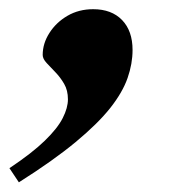

<svg xmlns="http://www.w3.org/2000/svg" viewBox="-93 -202 372 407"><path d="M-73 154.5Q-25 122.5 2 96.2Q29 70 40 48.2Q51 26.5 51 8.5Q51 -10.5 43 -24.2Q35 -38 24.5 -48.8Q14 -59.5 5.8 -68.5Q-2.5 -77.5 -2.5 -85.5Q-2.5 -110 11.8 -132.2Q26 -154.5 50 -168.5Q74 -182.5 104.5 -182.5Q143.5 -182.5 165.8 -159.5Q188 -136.5 188 -96Q188 -67 177.5 -36.8Q167 -6.5 140.8 26.8Q114.5 60 67.5 99Q20.5 138 -53 184.5Z"/></svg>

Font: Newsreader 36pt ExtraBold
Style: Italic
Weight: 800
Italic angle: -17°
Designer: Hugues Gentile
Foundry: Production Type
Version: Version 1.003